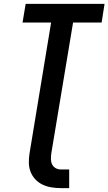

<svg xmlns="http://www.w3.org/2000/svg" viewBox="-20 -755 558 988"><path d="M293 213Q268 213 244 209Q220 205 199 195Q178 185 162 168Q146 151 137.5 129.5Q129 108 128.5 83.5Q128 59 132 34L243 -639H96L112 -735H518L503 -639H356L244 34Q242 49 242 63.5Q242 78 248 90.5Q254 103 266 110Q278 117 293 117H336V213Z"/></svg>

Font: Iosevka SS04
Style: Bold Italic
Weight: 700
Italic angle: -9°
Monospace: yes
Designer: Belleve Invis
Foundry: Belleve Invis
Version: Version 19.0.0; ttfautohint (v1.8.4)